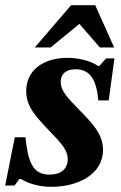

<svg xmlns="http://www.w3.org/2000/svg" viewBox="-25 -704 466 740"><path d="M174 16C275 16 372 -32 372 -126C372 -187 332 -228 277 -284C229 -333 209 -357 209 -388C209 -417 227 -437 266 -437C325 -437 347 -393 354 -317H394L416 -479H384L358 -450H353C323 -470 278 -481 234 -481C142 -481 76 -433 76 -353C76 -293 113 -255 164 -201C212 -151 236 -126 236 -90C236 -53 210 -31 166 -31C98 -31 83 -85 73 -175H32L-5 11H31L50 -14H56C89 5 126 16 174 16ZM170 -521 281 -612 360 -521H415L342 -684H249L109 -521Z"/></svg>

Font: STIX Two Text
Style: Bold Italic
Weight: 700
Italic angle: -12°
Designer: Ross Mills, John Hudson & Paul Hanslow, Tiro Typeworks Ltd; with prior portions MicroPress Inc. and Coen Hoffman, Elsevi
Foundry: Tiro Typeworks Ltd
Version: Version 2.13 b171